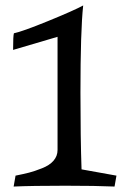

<svg xmlns="http://www.w3.org/2000/svg" viewBox="-20 -681 470 704"><path d="M407 -37 400 3Q332 0 220 0Q96 0 30 3L37 -37Q67 -43 86.5 -48Q106 -53 134 -64Q162 -75 176.5 -92Q191 -109 191 -131V-546L28 -498Q28 -550 31 -559Q61 -565 155.5 -603.5Q250 -642 285 -661Q275 -569 275 -341Q275 -175 279 -60Z"/></svg>

Font: Darwin Serif Regular ALPHA
Style: Regular
Weight: 400
Designer: Emily de Oliveira Santos
Version: Version 0.1